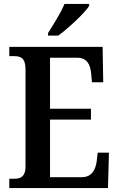

<svg xmlns="http://www.w3.org/2000/svg" viewBox="-20 -951 601 971"><path d="M223 -784V-771H275C328 -810 409 -886 431 -921V-931H306C288 -886 250 -827 223 -784ZM27 0H526L531 -179H474L469 -135C463 -91 443 -55 394 -55H233V-346H440V-401H233V-659H371C419 -659 437 -626 441 -579L445 -535H502L499 -714H27V-667H52C83 -667 109 -659 109 -601V-108C109 -60 86 -47 53 -47H27Z"/></svg>

Font: Noto Serif Bengali Condensed
Style: Regular
Weight: 400
Width: 3
Designer: Juan Bruce, Universal Thirst, Indian Type Foundry and the Monotype Design Team.
Foundry: Monotype Imaging Inc.
Version: Version 2.003